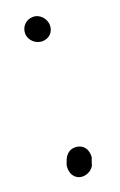

<svg xmlns="http://www.w3.org/2000/svg" viewBox="-97 -495 315 506"><g transform="rotate(-20 60.0 -242.0)"><path d="M15 -63C14 -56 14 -48 18 -39C32 -11 69 -21 78 -42V-43L83 -58L84 -59C85 -65 85 -73 82 -81C75 -100 54 -104 40 -99C32 -96 25 -89 21 -80L15 -64ZM67 -393C86 -393 100 -407 100 -426C100 -443 86 -462 65 -462C46 -462 31 -447 31 -428C31 -408 49 -393 67 -393Z"/></g></svg>

Font: Stray Cat
Style: ExBdCn
Weight: 800
Version: Version 1.0